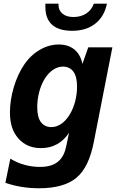

<svg xmlns="http://www.w3.org/2000/svg" viewBox="-20 -800 642 1027"><path d="M365.7 -635.3C416.5 -635.3 457 -647.9 489.3 -673.3C522.5 -699.2 542.5 -734.4 551.8 -780.3H481.9C473.1 -756.3 460 -740.2 441.4 -728C422.4 -715.3 399.4 -709 373 -709C348.1 -709 328.6 -714.8 314.5 -726.6C300.3 -738.3 293 -753.9 293 -773.9V-780.3H222.7V-764.2C222.7 -717.8 236.3 -687.5 258.8 -667.5C282.7 -646 318.8 -635.3 365.7 -635.3ZM188.5 207C276.9 207 343.8 188.5 388.7 150.9C436 111.3 464.8 46.4 481.9 -41L581.1 -546.9H452.1L420.9 -458C414.1 -491.7 399.9 -517.1 377.9 -535.2C356 -553.2 327.6 -562 293.9 -562C259.3 -562 226.1 -552.7 193.4 -533.7C161.1 -515.1 133.3 -489.3 109.9 -455.1C87.9 -422.9 68.4 -382.8 53.7 -333.5C40 -287.6 33.2 -240.7 33.2 -198.7C33.2 -137.7 47.9 -93.8 78.6 -59.1C110.4 -23.4 150.4 -7.8 199.7 -7.8C231.9 -7.8 259.8 -14.6 285.2 -28.8C310.1 -42.5 331.5 -63 349.1 -89.8L335.9 -24.9C328.1 14.2 315.9 43.5 290.5 64.5C267.6 83.5 236.3 92.8 193.4 92.8C167 92.8 139.2 89.4 112.3 82C85.4 74.7 59.6 63.5 35.2 48.8L8.8 178.2C37.1 187.5 65.9 194.8 95.7 199.7C125.5 204.6 156.2 207 188.5 207ZM254.4 -120.1C231 -120.1 211.9 -129.4 198.7 -147C184.6 -166 179.2 -194.3 179.2 -227.1C179.2 -279.8 192.9 -336.4 219.7 -379.4C245.1 -419.9 279.8 -443.8 316.9 -443.8C339.4 -443.8 358.9 -435.1 372.1 -417.5C386.7 -397.9 392.1 -369.6 392.1 -336.4C392.1 -285.2 378.9 -229 351.6 -185.1C324.7 -142.1 290 -120.1 254.4 -120.1Z"/></svg>

Font: Hack
Style: Bold Oblique
Weight: 700
Italic angle: -12°
Monospace: yes
Designer: Christopher Simpkins
Foundry: Christopher Simpkins
Version: Version 2.010